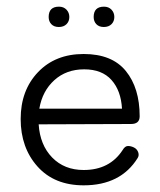

<svg xmlns="http://www.w3.org/2000/svg" viewBox="-20 -546 480 576"><path d="M98 -220H346Q343 -274 314.5 -306Q286 -338 232.5 -338Q179 -338 143 -305.5Q107 -273 98 -220ZM231 -36Q309 -36 348 -96Q355 -108 364 -108Q373 -108 382 -103.5Q391 -99 394.5 -89.5Q398 -80 393 -72Q342 10 231 10Q143 10 92.5 -46.5Q42 -103 42 -189Q42 -275 94 -329.5Q146 -384 231 -384Q316 -384 357.5 -333Q399 -282 399 -197Q399 -174 373 -174L96 -173Q100 -111 136.5 -73.5Q173 -36 231 -36ZM126 -495Q126 -526 157 -526Q171 -526 179.5 -517Q188 -508 188 -495Q188 -482 179.5 -473.5Q171 -465 156.5 -465Q142 -465 134 -473.5Q126 -482 126 -495ZM261 -495Q261 -526 292 -526Q306 -526 314.5 -517Q323 -508 323 -495Q323 -482 314.5 -473.5Q306 -465 291.5 -465Q277 -465 269 -473.5Q261 -482 261 -495Z"/></svg>

Font: Flamenco
Style: Regular
Weight: 400
Designer: Luciano Vergara
Foundry: Luciano Vergara
Version: Version 1.003